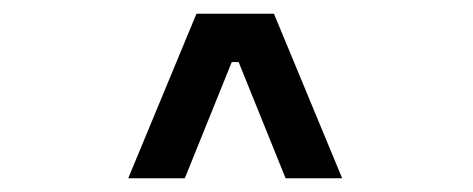

<svg xmlns="http://www.w3.org/2000/svg" viewBox="-20 -820 690 280"><path d="M167 -560 266.5 -800H379.5L479 -560H396.5L328 -729.5H318L249.5 -560Z"/></svg>

Font: Trispace Thin
Style: Regular
Weight: 400
Version: Version 1.210